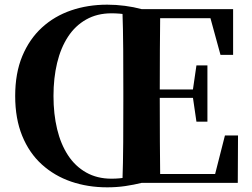

<svg xmlns="http://www.w3.org/2000/svg" viewBox="-20 -783 1080 822"><path d="M209 -372Q209 -295 224.5 -230.5Q240 -166 271 -118.5Q302 -71 349 -44.5Q396 -18 457 -18Q492 -18 523.5 -24Q555 -30 586 -40V0Q554 8 517 13.5Q480 19 439 19Q356 19 284.5 -5.5Q213 -30 159 -79Q105 -128 75 -201.5Q45 -275 45 -372Q45 -470 75.5 -543Q106 -616 159.5 -665Q213 -714 284.5 -738.5Q356 -763 439 -763Q477 -763 515 -758Q553 -753 586 -744V-704Q556 -715 524 -720.5Q492 -726 457 -726Q396 -726 349 -699.5Q302 -673 271 -625.5Q240 -578 224.5 -513.5Q209 -449 209 -372ZM504 0Q507 -86 507.5 -173Q508 -260 508 -349V-394Q508 -483 507.5 -570Q507 -657 504 -744H666Q665 -658 664.5 -569.5Q664 -481 664 -389V-360Q664 -265 664.5 -176Q665 -87 666 0ZM821 -262 805 -372V-393L821 -503H868V-262ZM584 -364V-400H833V-364ZM924 -548 881 -705H584V-744H978V-548ZM943 -203H999L998 0H584V-38H901Z"/></svg>

Font: Noto Serif KR ExtraLight ExtraBold
Style: Regular
Weight: 800
Version: Version 2.003-H1;hotconv 1.1.1;makeotfexe 2.6.0